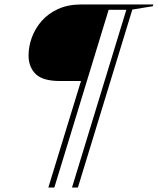

<svg xmlns="http://www.w3.org/2000/svg" viewBox="-20 -735 710 864"><path d="M224.5 109H197.5L344.5 -370.5H249.5Q172 -370.5 140.2 -402.2Q108.5 -434 108.5 -485Q108.5 -525 123 -565.5Q137.5 -606 167 -640Q196.5 -674 241.5 -694.5Q286.5 -715 347.5 -715H670L667.5 -707L575.5 -692L330.5 109H304L548.5 -691H469Z"/></svg>

Font: Newsreader 72pt Light
Style: Italic
Weight: 300
Italic angle: -17°
Designer: Hugues Gentile
Foundry: Production Type
Version: Version 1.003; ttfautohint (v1.8.3)